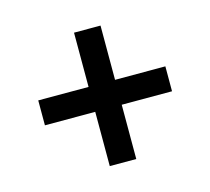

<svg xmlns="http://www.w3.org/2000/svg" viewBox="-71 -604 643 588"><g transform="rotate(-15 251.0 -310.5)"><path d="M293 -522V-99H209V-522ZM452.5 -271H49.5V-350H452.5Z"/></g></svg>

Font: Anek Kannada Medium
Style: Regular
Weight: 500
Designer: Vaishnavi Murthy, Maithili Shingre (Kannada) & Yesha Goshar (Latin)
Foundry: Ek Type
Version: Version 1.003